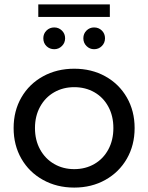

<svg xmlns="http://www.w3.org/2000/svg" viewBox="-20 -848 675 874"><path d="M42 -265.1Q42 -343.3 77.4 -404.5Q112.8 -465.8 175.8 -500.5Q238.8 -535.2 317.9 -535.2Q397 -535.2 459.5 -500.5Q522 -465.8 557.4 -404.3Q592.8 -342.8 592.8 -265.1Q592.8 -187 557.4 -125.5Q522 -64 459.5 -29.1Q397 5.9 317.9 5.9Q238.8 5.9 175.8 -29.1Q112.8 -64 77.4 -125.5Q42 -187 42 -265.1ZM139.2 -265.1Q139.2 -210 162.6 -167.5Q186 -125 226.6 -101.6Q267.1 -78.1 317.9 -78.1Q369.1 -78.1 409.7 -101.6Q450.2 -125 473.1 -167.5Q496.1 -210 496.1 -265.1Q496.1 -320.3 473.1 -362.5Q450.2 -404.8 409.7 -428Q369.1 -451.2 317.9 -451.2Q267.1 -451.2 226.6 -428Q186 -404.8 162.6 -362.3Q139.2 -319.8 139.2 -265.1ZM154.3 -771V-828.1H480V-771ZM177.2 -673.8Q177.2 -694.8 191.7 -709Q206.1 -723.1 227.1 -723.1Q247.1 -723.1 261.7 -709Q276.4 -694.8 276.4 -673.8Q276.4 -652.8 261.7 -638.4Q247.1 -624 227.1 -624Q206.1 -624 191.7 -637.9Q177.2 -651.9 177.2 -673.8ZM359.4 -673.8Q359.4 -694.8 373.8 -709Q388.2 -723.1 408.2 -723.1Q429.2 -723.1 443.6 -709Q458 -694.8 458 -673.8Q458 -652.8 443.6 -638.4Q429.2 -624 408.2 -624Q388.2 -624 373.8 -638.4Q359.4 -652.8 359.4 -673.8Z"/></svg>

Font: Montserrat Medium
Style: Regular
Weight: 500
Designer: Julieta Ulanovsky
Foundry: Julieta Ulanovsky
Version: Version 7.200